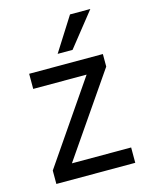

<svg xmlns="http://www.w3.org/2000/svg" viewBox="-109 -787 672 858"><g transform="rotate(-15 226.5 -358.0)"><path d="M409 0H44V-62L301 -437H54V-507H395V-449L135 -71H409ZM269 -560H200L299 -716H393Z"/></g></svg>

Font: Hind Siliguri
Style: Regular
Weight: 400
Designer: Jyotish Sonowal
Foundry: Indian Type Foundry
Version: Version 1.000;PS 1.0;hotconv 1.0.86;makeotf.lib2.5.63406; tt